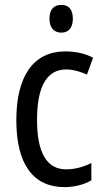

<svg xmlns="http://www.w3.org/2000/svg" viewBox="-20 -758 427 788"><path d="M232 -738C201 -738 183 -719 183 -681C183 -644 202 -624 232 -624C261 -624 279 -644 279 -681C279 -719 262 -738 232 -738ZM245 10C284 10 325 0 355 -18V-89C323 -73 288 -63 251 -63C172 -63 132 -131 132 -266C132 -403 172 -473 252 -473C279 -473 310 -464 337 -452L362 -521C333 -537 294 -547 248 -547C119 -547 47 -448 47 -265C47 -80 119 10 245 10Z"/></svg>

Font: Noto Sans Myanmar UI Condensed
Style: Regular
Weight: 400
Width: 3
Designer: Monotype Design Team
Foundry: Monotype Imaging Inc.
Version: Version 2.103